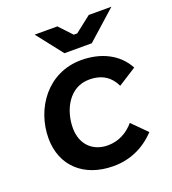

<svg xmlns="http://www.w3.org/2000/svg" viewBox="-133 -821 834 931"><g transform="rotate(-20 283.5 -355.0)"><path d="M295 10C379 10 454 -23 513 -86L439 -160C406 -121 360 -94 303 -94C225 -94 171 -146 171 -231C171 -323 222 -425 325 -425C392 -425 434 -395 457 -345L551 -405C508 -486 422 -527 321 -527C148 -527 43 -378 43 -224C43 -83 141 10 295 10ZM257 -586H398L548 -720H431L348 -655H330L269 -720H152Z"/></g></svg>

Font: Fixel Display SemiBold
Style: Italic
Weight: 600
Italic angle: -10°
Designer: AlfaBravo + MacPaw
Foundry: Kyrylo Tkachov, Marchela Mozhyna, Serhii Makarenko, Maria Weinstein, Zakhar Kryvoshyya
Version: Version 1.210;Glyphs 3.2 (3217)